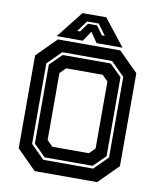

<svg xmlns="http://www.w3.org/2000/svg" viewBox="-93 -931 838 1005"><g transform="rotate(10 326.5 -429.0)"><path d="M160.5 0 57.5 -103V-597L160.5 -700H492.5L595.5 -597V-103L492.5 0ZM229.5 -141.5H423.5L454 -172V-528L423.5 -558.5H229.5L199 -528V-172ZM194.5 -66H459.5L531.5 -138V-566L459.5 -638H194.5L122.5 -566V-138ZM199.5 -80 136.5 -142V-562L199.5 -624H454.5L517.5 -562V-142L454.5 -80ZM263.5 -858H389.5L501.5 -716H363L326.5 -770L290 -716H151.5ZM294.5 -819 252 -761H267.5L301.5 -808H349.5L383.5 -761H399L356.5 -819Z"/></g></svg>

Font: Tourney Thin
Style: Regular
Weight: 100
Designer: Tyler Finck
Foundry: Etcetera Type Co
Version: Version 1.015